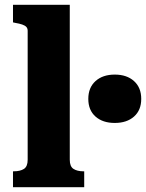

<svg xmlns="http://www.w3.org/2000/svg" viewBox="-20 -778 607 798"><path d="M270 -758V-114Q270 -86 285.5 -76Q301 -66 327 -66H330V0H34V-66H37Q64 -66 79.5 -76Q95 -86 95 -114V-650Q95 -660 89.5 -666Q84 -672 72.5 -676Q61 -680 43 -683L34 -685V-758ZM457 -267Q407 -267 377 -293.5Q347 -320 347 -367Q347 -414 377 -441Q407 -468 457 -468Q507 -468 537 -441Q567 -414 567 -367Q567 -320 537 -293.5Q507 -267 457 -267Z"/></svg>

Font: Roboto Serif
Style: Bold
Weight: 700
Designer: Greg Gazdowicz
Foundry: Commercial Type
Version: Version 1.008